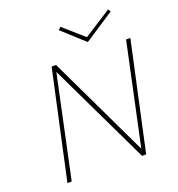

<svg xmlns="http://www.w3.org/2000/svg" viewBox="-150 -977 1017 1100"><g transform="rotate(-20 358.0 -427.5)"><path d="M696 -658 553 0H528L231 -620L99 0H73L216 -658H243L538 -40L670 -658ZM642 -839 459 -719 326 -840 341 -855 464 -747 632 -855Z"/></g></svg>

Font: Ysabeau Extralight
Style: Italic
Weight: 200
Italic angle: -12°
Designer: Christian Thalmann (Catharsis Fonts)
Version: Version 0.003